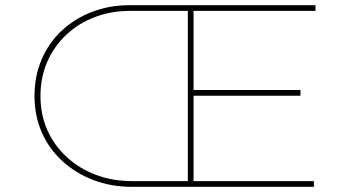

<svg xmlns="http://www.w3.org/2000/svg" viewBox="-20 -720 1362 740"><path d="M488 0Q408 0 340 -26Q272 -52 220.5 -99Q169 -146 141 -210Q113 -274 113 -350Q113 -427 140.5 -491Q168 -555 217.5 -601.5Q267 -648 334 -674Q401 -700 479 -700H1196V-678H726V-373H1138V-351H726V-22H1190V0ZM136 -350Q136 -278 162.5 -218.5Q189 -159 237.5 -114.5Q286 -70 350 -46Q414 -22 490 -22H704V-678H481Q408 -678 345 -654Q282 -630 235 -585.5Q188 -541 162 -481.5Q136 -422 136 -350Z"/></svg>

Font: Lexend Peta Thin
Style: Regular
Weight: 250
Version: Version 1.007